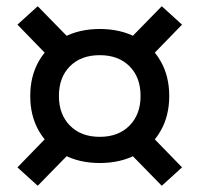

<svg xmlns="http://www.w3.org/2000/svg" viewBox="-20 -616 640 616"><path d="M300 -93Q234 -93 183.5 -120Q133 -147 105 -195.5Q77 -244 77 -308Q77 -372 105 -420.5Q133 -469 183.5 -496Q234 -523 300 -523Q367 -523 417 -496Q467 -469 495 -420.5Q523 -372 523 -308Q523 -244 495 -195.5Q467 -147 417 -120Q367 -93 300 -93ZM101 -20 36 -79 169 -216 235 -157ZM499 -20 365 -157 431 -216 564 -79ZM300 -177Q360 -177 395.5 -213Q431 -249 431 -308Q431 -368 395.5 -403.5Q360 -439 300 -439Q240 -439 204.5 -403.5Q169 -368 169 -308Q169 -249 204.5 -213Q240 -177 300 -177ZM169 -400 36 -537 101 -596 235 -459ZM431 -400 365 -459 499 -596 564 -537Z"/></svg>

Font: Victor Mono Thin SemiBold
Style: Regular
Weight: 600
Monospace: yes
Version: Version 1.561;gftools[0.9.30]